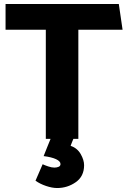

<svg xmlns="http://www.w3.org/2000/svg" viewBox="-20 -700 646 968"><path d="M8 -680H579Q584 -647 588.5 -615Q593 -583 598 -550H375V0H350Q346 8 343 17Q340 26 336 35Q370 47 387 77Q404 107 404 133Q404 189 362 218.5Q320 248 268 248Q243 248 212 237.5Q181 227 159 211L195 128Q205 133 223 139Q241 145 254 145Q266 145 275.5 141Q285 137 285 127Q285 113 262.5 102.5Q240 92 200 87Q209 65 217.5 43Q226 21 235 0H211V-550H8Z"/></svg>

Font: Palanquin Dark SemiBold
Style: Regular
Weight: 600
Designer: Pria Ravichandran
Version: Version 1.001